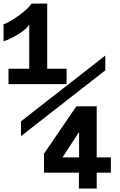

<svg xmlns="http://www.w3.org/2000/svg" viewBox="-55 -886 675 1084"><path d="M-35 -653V-749Q-17.5 -753.5 16.2 -774.5Q50 -795.5 81 -821.5Q112 -847.5 122.5 -865.5H211.5V-498H321V-411H-7V-498H110V-747Q99 -728.5 71 -708.2Q43 -688 12.2 -672.5Q-18.5 -657 -35 -653ZM390.5 89H193.5V-18.5L376 -285.5H491V2.5H571V89H491V178.5H390.5ZM391.5 2.5V-141.5L298 2.5ZM539.5 -572.5V-489L63.5 -117.5V-201Z"/></svg>

Font: JuliaMono ExtraBold
Style: Regular
Weight: 800
Monospace: yes
Designer: cormullion
Foundry: corm
Version: Version 0.055; ttfautohint (v1.8.4)